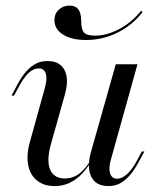

<svg xmlns="http://www.w3.org/2000/svg" viewBox="-20 -639 545 671"><path d="M171 11.3Q133.1 11.3 108.9 -8.5Q84.7 -28.2 78.2 -63.7Q71.8 -99.2 85.5 -146.8L136.3 -329.8Q146 -363.7 139.9 -381.9Q133.9 -400 115.3 -400Q96.8 -400 79.4 -383.5Q62.1 -366.9 45.2 -334.7L29 -304.8H20.2L38.7 -339.5Q49.2 -360.5 64.1 -380.2Q79 -400 99.2 -412.9Q119.4 -425.8 146 -425.8Q175 -425.8 191.9 -411.3Q208.9 -396.8 212.9 -371Q216.9 -345.2 207.3 -310.5L158.9 -138.7Q141.9 -79 154.8 -47.2Q167.7 -15.3 207.3 -15.3Q234.7 -15.3 257.3 -32.3Q279.8 -49.2 300 -83.9L300.8 -78.2Q275 -33.9 242.7 -11.3Q210.5 11.3 171 11.3ZM358.9 11.3Q329.8 11.3 312.9 -3.2Q296 -17.7 291.9 -44Q287.9 -70.2 296.8 -104L384.7 -414.5H460.5L368.5 -84.7Q358.9 -53.2 364.5 -33.9Q370.2 -14.5 389.5 -14.5Q406.5 -14.5 424.6 -31Q442.7 -47.6 459.7 -79.8L475.8 -109.7H484.7L466.1 -75.8Q455.6 -54.8 440.7 -35.1Q425.8 -15.3 406 -2Q386.3 11.3 358.9 11.3ZM280.6 -499.2Q230.6 -499.2 200.4 -518.1Q170.2 -537.1 170.2 -568.5Q170.2 -591.1 185.5 -605.2Q200.8 -619.4 223.4 -619.4Q242.7 -619.4 252.8 -607.7Q262.9 -596 263.7 -568.5Q263.7 -536.3 273.4 -525.4Q283.1 -514.5 312.9 -514.5Q352.4 -514.5 396 -537.1Q439.5 -559.7 473.4 -601.6L478.2 -596.8Q442.7 -550.8 390.7 -525Q338.7 -499.2 280.6 -499.2Z"/></svg>

Font: Playfair 144pt
Style: Italic
Weight: 400
Italic angle: -15.6°
Designer: Claus Eggers Sørensen
Foundry: Claus Eggers Sørensen
Version: Version 2.001;gftools[0.9.30]